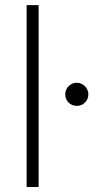

<svg xmlns="http://www.w3.org/2000/svg" viewBox="-20 -748 388 768"><path d="M134.5 -727.5V0H86.5V-727.5ZM241 -370.5Q241 -380 244.5 -388.5Q248 -397 254.2 -403.2Q260.5 -409.5 268.8 -413.2Q277 -417 287 -417Q296.5 -417 305 -413.2Q313.5 -409.5 319.8 -403.2Q326 -397 329.8 -388.5Q333.5 -380 333.5 -370.5Q333.5 -360.5 329.8 -352.2Q326 -344 319.8 -337.8Q313.5 -331.5 305 -328Q296.5 -324.5 287 -324.5Q267.5 -324.5 254.2 -337.8Q241 -351 241 -370.5Z"/></svg>

Font: LatoLatin Light
Style: Regular
Weight: 300
Designer: Lukasz Dziedzic with Adam Twardoch and Botio Nikoltchev
Foundry: tyPoland Lukasz Dziedzic
Version: Version 2.015; 2015-08-06; http://www.latofonts.com/